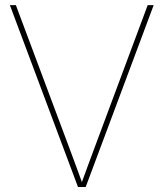

<svg xmlns="http://www.w3.org/2000/svg" viewBox="-20 -748 655 768"><path d="M292 0 19.5 -727.5H43.5L254.4 -164.1Q269 -125 283.4 -85.9Q297.9 -46.9 312 -7.8H303.2Q317.4 -46.9 331.8 -85.9Q346.2 -125 360.8 -164.1L570.8 -727.5H594.7L322.8 0Z"/></svg>

Font: Inter 24pt Thin
Style: Regular
Weight: 250
Designer: Rasmus Andersson
Foundry: rsms
Version: Version 4.001;git-66647c0bb